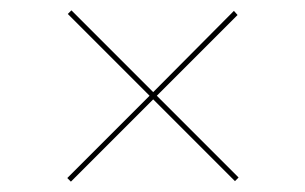

<svg xmlns="http://www.w3.org/2000/svg" viewBox="-20 -414 590 371"><path d="M441 -71 434 -64 276 -222 117 -63 110 -70 269 -229 111 -387 118 -394 276 -236 432 -393 439 -385 283 -229Z"/></svg>

Font: EauTest Hairline
Style: Regular
Weight: 250
Designer: Christian Thalmann (Catharsis Fonts)
Version: Version 0.001;PS 000.001;hotconv 1.0.88;makeotf.lib2.5.64775